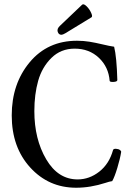

<svg xmlns="http://www.w3.org/2000/svg" viewBox="-20 -867 605 900"><path d="M268 -704Q255 -704 250.5 -718Q246 -732 261 -746L365 -845Q372 -851 385.5 -838Q399 -825 407 -807.5Q415 -790 409 -786L286 -711Q274 -704 268 -704ZM337 13Q208 13 121.5 -82Q35 -177 35 -326Q35 -474 119 -575Q203 -676 341 -676Q371 -676 399 -671.5Q427 -667 460.5 -659Q494 -651 515 -648Q527 -600 530 -492Q530 -484 512.5 -483Q495 -482 494 -488Q489 -553 443.5 -596Q398 -639 330 -639Q265 -639 221 -595.5Q177 -552 159 -488.5Q141 -425 141 -346Q141 -215 196.5 -120.5Q252 -26 344 -26Q399 -26 445.5 -62.5Q492 -99 510 -164Q512 -170 523.5 -169.5Q535 -169 542 -164Q548 -160 548 -155Q543 -123 530 -80Q517 -37 506 -18Q492 -16 475 -10Q404 13 337 13Z"/></svg>

Font: Junicode Cond Medium
Style: Regular
Weight: 500
Width: 3
Designer: Peter S. Baker
Version: Version 2.201